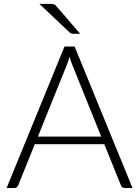

<svg xmlns="http://www.w3.org/2000/svg" viewBox="-20 -940 696 960"><path d="M486 -257 342 -614.5Q334.5 -632 327.5 -656.5Q324.5 -644.5 321 -633.8Q317.5 -623 313.5 -614L169.5 -257ZM642.5 0H603Q596 0 591.5 -3.8Q587 -7.5 584.5 -13.5L501.5 -219H154L71 -13.5Q69 -8 64 -4Q59 0 52 0H13L302.5 -707.5H353ZM231 -920.5Q243 -920.5 249.2 -918.8Q255.5 -917 261.5 -909.5L381 -771H348.5Q342 -771 337.8 -772Q333.5 -773 329 -777L177 -920.5Z"/></svg>

Font: Lato 2
Style: Regular
Weight: 300
Designer: Lukasz Dziedzic with Adam Twardoch and Botio Nikoltchev
Foundry: tyPoland Lukasz Dziedzic
Version: Version 2.015; 2015-08-06; http://www.latofonts.com/